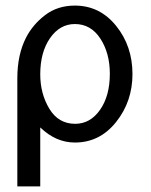

<svg xmlns="http://www.w3.org/2000/svg" viewBox="-20 -501 541 687"><path d="M42 166V-221Q42 -305 73 -366Q97 -413 141.5 -447Q186 -481 248 -481Q337 -481 395.5 -408.5Q454 -336 454 -236Q454 -138 395.5 -64.5Q337 9 248 9Q180 9 124 -45V166ZM124 -235Q124 -166 156.5 -112Q189 -58 249 -58Q303 -58 338 -108Q373 -158 373 -237Q373 -311 339 -363Q305 -415 248 -415Q194 -415 159 -364.5Q124 -314 124 -235Z"/></svg>

Font: Coval
Style: Light
Weight: 300
Foundry: Context Ltd
Version: Version 001.000